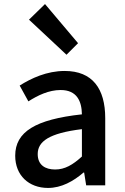

<svg xmlns="http://www.w3.org/2000/svg" viewBox="-20 -914 615 947"><path d="M217 13C283 13 342 -20 392 -63H395L405 0H499V-331C499 -477 436 -564 299 -564C211 -564 134 -528 77 -492L120 -414C167 -444 221 -470 279 -470C360 -470 383 -414 384 -350C155 -325 55 -264 55 -146C55 -49 122 13 217 13ZM252 -78C203 -78 166 -100 166 -154C166 -216 221 -257 384 -277V-142C339 -101 300 -78 252 -78ZM308 -644 365 -701 202 -894 123 -817Z"/></svg>

Font: Noto Sans CJK KR Medium
Style: Regular
Weight: 500
Designer: Ryoko NISHIZUKA (kana & ideographs); Paul D. Hunt (Latin, Greek & Cyrillic); Wenlong ZHANG (bopomofo); Sandoll Communica
Foundry: Adobe Systems Incorporated
Version: Version 1.004;PS 1.004;hotconv 1.0.82;makeotf.lib2.5.63406